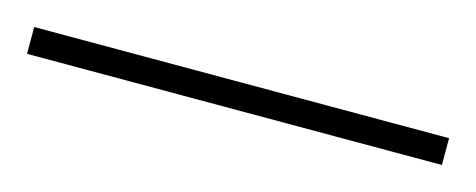

<svg xmlns="http://www.w3.org/2000/svg" viewBox="-23 16 429 173"><g transform="rotate(15 191.5 102.5)"><path d="M-2 115H385V90H-2Z"/></g></svg>

Font: Noto Sans Malayalam Condensed Thin
Style: Regular
Weight: 100
Width: 3
Designer: Jelle Bosma - Monotype Design Team
Foundry: Monotype Imaging Inc.
Version: Version 2.104